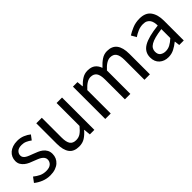

<svg xmlns="http://www.w3.org/2000/svg" viewBox="128 -1263 2041 2041"><g transform="rotate(-45 1148.0 -243.0)"><path d="M209 12Q157 12 110 -7Q63 -26 28 -55L69 -110Q101 -84 134.5 -68Q168 -52 212 -52Q260 -52 284 -74Q308 -96 308 -128Q308 -147 298 -161Q288 -175 272.5 -185.5Q257 -196 237 -204Q217 -212 197 -220Q171 -229 145 -240.5Q119 -252 98.5 -268.5Q78 -285 65 -307Q52 -329 52 -360Q52 -389 63.5 -414.5Q75 -440 96.5 -458.5Q118 -477 149 -487.5Q180 -498 219 -498Q265 -498 303.5 -482Q342 -466 370 -443L331 -391Q306 -410 279 -422Q252 -434 220 -434Q174 -434 152.5 -413Q131 -392 131 -364Q131 -347 140 -334.5Q149 -322 164 -312.5Q179 -303 198.5 -295.5Q218 -288 239 -280Q265 -270 291.5 -259Q318 -248 339 -231.5Q360 -215 373.5 -191Q387 -167 387 -133Q387 -103 375.5 -77Q364 -51 341.5 -31Q319 -11 285.5 0.5Q252 12 209 12Z M643 12Q565 12 529.5 -36Q494 -84 494 -178V-486H577V-189Q577 -120 598.5 -89.5Q620 -59 668 -59Q706 -59 735 -78.5Q764 -98 799 -141V-486H881V0H813L806 -76H803Q769 -36 731.5 -12Q694 12 643 12Z M1045 0V-486H1113L1120 -416H1123Q1155 -451 1192.5 -474.5Q1230 -498 1274 -498Q1330 -498 1361.5 -473.5Q1393 -449 1408 -405Q1446 -447 1484.5 -472.5Q1523 -498 1568 -498Q1643 -498 1679.5 -450Q1716 -402 1716 -308V0H1634V-297Q1634 -366 1612 -396.5Q1590 -427 1544 -427Q1489 -427 1422 -352V0H1340V-297Q1340 -366 1318 -396.5Q1296 -427 1249 -427Q1194 -427 1127 -352V0Z M1986 12Q1925 12 1884.5 -24Q1844 -60 1844 -126Q1844 -206 1915 -248.5Q1986 -291 2142 -308Q2142 -331 2137.5 -353Q2133 -375 2122 -392Q2111 -409 2091.5 -419.5Q2072 -430 2042 -430Q2000 -430 1963 -414Q1926 -398 1897 -378L1865 -435Q1899 -457 1948 -477.5Q1997 -498 2056 -498Q2145 -498 2185 -443.5Q2225 -389 2225 -298V0H2157L2150 -58H2147Q2112 -29 2072 -8.5Q2032 12 1986 12ZM2010 -54Q2045 -54 2076 -70.5Q2107 -87 2142 -119V-254Q2081 -246 2039.5 -235Q1998 -224 1972.5 -209Q1947 -194 1935.5 -174.5Q1924 -155 1924 -132Q1924 -90 1949 -72Q1974 -54 2010 -54Z"/></g></svg>

Font: Processing Sans Pro
Style: Regular
Weight: 400
Designer: Paul D. Hunt
Foundry: Adobe Systems Incorporated
Version: Version 2.020;PS 2.000;hotconv 1.0.86;makeotf.lib2.5.63406